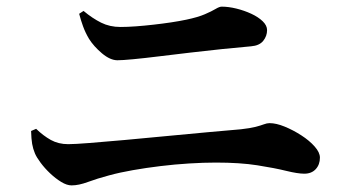

<svg xmlns="http://www.w3.org/2000/svg" viewBox="-20 -650 1040 578"><path d="M195.6 -91.9Q181.2 -91.9 164.1 -102.4Q147 -112.9 130.7 -128.3Q114.5 -143.6 102.2 -160.2Q89.9 -176.8 85.2 -188.1Q79.5 -201.5 76.8 -216.7Q74.2 -231.8 73.6 -255.7L88.8 -262.2Q110.1 -241.5 133 -228.7Q156 -216 185.4 -216Q204.4 -216 250.1 -219.6Q295.8 -223.2 355.9 -228.6Q416 -234 480.5 -240.3Q545 -246.6 604.3 -251.9Q663.6 -257.3 705 -260.8Q733.5 -264 749.4 -268.1Q765.3 -272.3 774.5 -275.8Q783.6 -279.3 791.6 -279.3Q811.4 -279.3 837.1 -268.8Q862.7 -258.3 887 -242.6Q911.3 -227 927.2 -209Q943.1 -191.1 943.1 -175.5Q943.1 -154.5 930.5 -140.8Q917.9 -127.1 896 -127.1Q876.5 -127.1 841.7 -135.6Q806.9 -144.2 754.7 -152.4Q702.5 -160.6 630 -160.6Q592.3 -160.6 549.4 -157.9Q506.5 -155.3 463.2 -150Q419.9 -144.8 380.3 -137.8Q340.7 -130.9 308.5 -122.1Q272.5 -112.5 244.7 -102.2Q216.9 -91.9 195.6 -91.9ZM333.5 -468.6Q311.8 -468.6 286.9 -489.5Q262.1 -510.5 247.9 -533.2Q236.8 -552 230 -570.8Q223.2 -589.5 218.3 -608.5L231.5 -617.1Q258.3 -594.8 284.4 -581.8Q310.5 -568.8 342.6 -568.8Q363.2 -568.8 389 -570.7Q414.9 -572.6 441.9 -575.7Q468.9 -578.7 494.8 -582.6Q520.6 -586.5 541 -590.8Q576 -598.2 596.6 -607.1Q617.3 -616 628.9 -623Q640.6 -630 647.3 -630Q667.8 -630 691.6 -624.2Q715.4 -618.3 736.4 -608.6Q757.4 -598.9 770.7 -586.1Q784 -573.3 784 -559.4Q784 -541.4 772.4 -527Q760.8 -512.6 735.9 -510.6Q697.2 -507.3 649.8 -502.4Q602.5 -497.5 552.6 -491.6Q502.7 -485.7 458.2 -480.3Q413.7 -474.8 380.8 -471.7Q347.9 -468.6 333.5 -468.6Z"/></svg>

Font: Noto Serif SC ExtraLight
Style: Regular
Weight: 200
Designer: Ryoko NISHIZUKA 西塚涼子 (kana & ideographs); Frank Grießhammer (Latin, Greek & Cyrillic); Wenlong ZHANG 张文龙 (bopomofo); San
Foundry: Adobe
Version: Version 2.002-H1;hotconv 1.1.0;makeotfexe 2.6.0